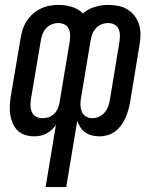

<svg xmlns="http://www.w3.org/2000/svg" viewBox="-20 -548 640 783"><path d="M166 215 208 -38Q200 -27 190 -18Q180 -9 168.5 -3Q157 3 145 5.5Q133 8 120 8Q101 8 83 2.5Q65 -3 52.5 -15Q40 -27 32.5 -44Q25 -61 22 -79Q19 -97 20 -116.5Q21 -136 24 -155L64 -392Q67 -410 72.5 -427.5Q78 -445 88.5 -461.5Q99 -478 113.5 -491Q128 -504 145.5 -512.5Q163 -521 181.5 -524.5Q200 -528 218 -528Q246 -528 273 -520Q300 -512 318 -493Q340 -512 367 -520Q394 -528 421 -528Q442 -528 462.5 -524Q483 -520 500 -509.5Q517 -499 529 -483Q541 -467 547 -448Q553 -429 553 -407.5Q553 -386 549 -365L510 -128Q507 -113 502.5 -97Q498 -81 491 -65.5Q484 -50 473.5 -36Q463 -22 449.5 -12Q436 -2 419.5 3Q403 8 387 8Q371 8 356 4.5Q341 1 328.5 -7.5Q316 -16 308 -28.5Q300 -41 295 -55L250 215ZM153 -66Q166 -66 178.5 -70Q191 -74 201 -84Q211 -94 216 -106.5Q221 -119 223 -131L264 -377Q266 -391 266 -404.5Q266 -418 260.5 -430Q255 -442 243.5 -448Q232 -454 218 -454Q204 -454 190.5 -448.5Q177 -443 167 -431.5Q157 -420 152.5 -406.5Q148 -393 146 -380L106 -143Q104 -129 104.5 -115.5Q105 -102 110.5 -90Q116 -78 127.5 -72Q139 -66 153 -66ZM356 -66Q370 -66 383 -71.5Q396 -77 406 -88.5Q416 -100 421 -113.5Q426 -127 428 -140L467 -377Q469 -391 469 -404.5Q469 -418 463.5 -430Q458 -442 446.5 -448Q435 -454 421 -454Q407 -454 393.5 -448.5Q380 -443 370 -431.5Q360 -420 355.5 -406.5Q351 -393 349 -380L311 -152Q308 -137 308 -122.5Q308 -108 312.5 -95Q317 -82 329 -74Q341 -66 356 -66Z"/></svg>

Font: Iosevka Extended Oblique
Style: Regular
Weight: 400
Width: 7
Italic angle: -9°
Monospace: yes
Designer: Belleve Invis
Foundry: Belleve Invis
Version: Version 32.0.1; ttfautohint (v1.8.4)